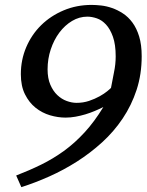

<svg xmlns="http://www.w3.org/2000/svg" viewBox="-20 -707 597 782"><path d="M451.2 -477.1Q451.2 -525.9 439.9 -557.4Q428.7 -588.9 411.6 -607.2Q394.5 -625.5 374.3 -632.3Q354 -639.2 335.9 -639.2Q302.7 -639.2 273.4 -621.6Q244.1 -604 221.9 -574.5Q199.7 -544.9 186.8 -506.1Q173.8 -467.3 173.8 -424.8Q173.8 -387.7 185.1 -361.8Q196.3 -335.9 213.6 -319.6Q231 -303.2 251.7 -295.7Q272.5 -288.1 292 -288.1Q318.8 -288.1 342.8 -296.1Q366.7 -304.2 385.5 -314.7Q404.3 -325.2 416.5 -335.2Q428.7 -345.2 432.1 -349.1Q437.5 -379.9 444.3 -412.6Q451.2 -445.3 451.2 -477.1ZM557.1 -478Q557.1 -404.3 536.4 -341.1Q515.6 -277.8 479.7 -224.4Q443.8 -170.9 395.8 -127.2Q347.7 -83.5 293.2 -48.8Q238.8 -14.2 180.7 11.7Q122.6 37.6 66.9 55.2L45.9 7.8Q99.1 -12.7 147.5 -36.4Q195.8 -60.1 240 -92Q284.2 -124 324.2 -167.5Q364.3 -210.9 400.9 -271Q384.3 -262.7 365.7 -254.9Q347.2 -247.1 327.6 -241.2Q308.1 -235.4 287.6 -231.7Q267.1 -228 247.1 -228Q215.8 -228 183.6 -237.5Q151.4 -247.1 125 -268.1Q98.6 -289.1 81.8 -322.8Q64.9 -356.4 64.9 -404.8Q64.9 -463.4 86.9 -514.9Q108.9 -566.4 147.7 -604.5Q186.5 -642.6 239.3 -664.8Q292 -687 353 -687Q370.1 -687 392.1 -684.6Q414.1 -682.1 436.5 -674.3Q459 -666.5 480.7 -652.3Q502.4 -638.2 519.5 -615Q536.6 -591.8 546.9 -558.1Q557.1 -524.4 557.1 -478Z"/></svg>

Font: Charis SIL CyrE
Style: Italic
Weight: 400
Italic angle: -11°
Foundry: SIL International
Version: Version 5.000